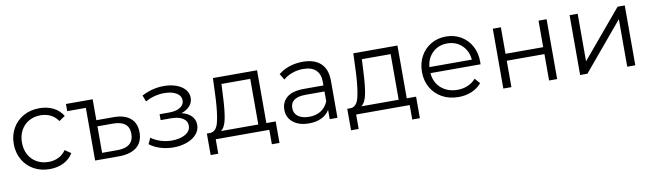

<svg xmlns="http://www.w3.org/2000/svg" viewBox="-38 -1034 5645 1662"><g transform="rotate(-10 2784.5 -202.5)"><path d="M50 -263Q50 -340 85 -401Q120 -462 181.5 -496Q243 -530 321 -530Q389 -530 442.5 -503.5Q496 -477 527 -426L474 -390Q448 -429 408 -448.5Q368 -468 321 -468Q264 -468 218.5 -442.5Q173 -417 147.5 -370Q122 -323 122 -263Q122 -202 147.5 -155.5Q173 -109 218.5 -83.5Q264 -58 321 -58Q368 -58 408 -77Q448 -96 474 -135L527 -99Q496 -48 442 -21.5Q388 5 321 5Q243 5 181.5 -29Q120 -63 85 -124.5Q50 -186 50 -263Z M1140 -174Q1140 -89 1085 -44.5Q1030 0 927 0H719V-463H555V-526H790V-342H941Q1038 -342 1089 -298Q1140 -254 1140 -174ZM1068 -174Q1068 -288 926 -288H790V-55H926Q996 -55 1032 -85Q1068 -115 1068 -174Z M1643 -151Q1643 -105 1611.5 -69Q1580 -33 1526 -13.5Q1472 6 1407 6Q1350 6 1295 -10.5Q1240 -27 1199 -59L1223 -112Q1259 -85 1307 -70Q1355 -55 1404 -55Q1477 -55 1523.5 -82.5Q1570 -110 1570 -157Q1570 -199 1532 -222.5Q1494 -246 1428 -246H1338V-298H1424Q1483 -298 1519 -320.5Q1555 -343 1555 -381Q1555 -423 1514.5 -447Q1474 -471 1409 -471Q1324 -471 1241 -428L1221 -483Q1315 -532 1416 -532Q1476 -532 1524.5 -514.5Q1573 -497 1600.5 -465Q1628 -433 1628 -391Q1628 -351 1600.5 -320Q1573 -289 1526 -274Q1582 -261 1612.5 -229Q1643 -197 1643 -151Z M2317 -62V127H2250V0H1779V127H1712V-62H1742Q1795 -65 1814 -140Q1833 -215 1840 -350L1847 -526H2235V-62ZM1836 -62H2164V-463H1911L1905 -346Q1900 -234 1886 -161.5Q1872 -89 1836 -62Z M2849 -326V0H2781V-82Q2757 -41 2710.5 -18Q2664 5 2600 5Q2512 5 2460 -37Q2408 -79 2408 -148Q2408 -215 2456.5 -256Q2505 -297 2611 -297H2778V-329Q2778 -397 2740 -432.5Q2702 -468 2629 -468Q2579 -468 2533 -451.5Q2487 -435 2454 -406L2422 -459Q2462 -493 2518 -511.5Q2574 -530 2636 -530Q2739 -530 2794 -478.5Q2849 -427 2849 -326ZM2778 -158V-244H2613Q2478 -244 2478 -150Q2478 -104 2513 -77.5Q2548 -51 2611 -51Q2671 -51 2714 -78.5Q2757 -106 2778 -158Z M3551 -62V127H3484V0H3013V127H2946V-62H2976Q3029 -65 3048 -140Q3067 -215 3074 -350L3081 -526H3469V-62ZM3070 -62H3398V-463H3145L3139 -346Q3134 -234 3120 -161.5Q3106 -89 3070 -62Z M4149 -241H3709Q3715 -159 3772 -108.5Q3829 -58 3916 -58Q3965 -58 4006 -75.5Q4047 -93 4077 -127L4117 -81Q4082 -39 4029.5 -17Q3977 5 3914 5Q3833 5 3770.5 -29.5Q3708 -64 3673 -125Q3638 -186 3638 -263Q3638 -340 3671.5 -401Q3705 -462 3763.5 -496Q3822 -530 3895 -530Q3968 -530 4026 -496Q4084 -462 4117 -401.5Q4150 -341 4150 -263ZM3709 -294H4082Q4075 -372 4023.5 -420.5Q3972 -469 3895 -469Q3819 -469 3767.5 -420.5Q3716 -372 3709 -294Z M4307 -526H4378V-293H4709V-526H4780V0H4709V-232H4378V0H4307Z M4982 -526H5053V-108L5404 -526H5467V0H5396V-418L5046 0H4982Z"/></g></svg>

Font: Montserrat-Regular
Style: Regular
Weight: 400
Version: Version 7.200